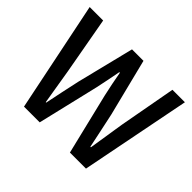

<svg xmlns="http://www.w3.org/2000/svg" viewBox="-158 -973 1209 1209"><g transform="rotate(45 447.0 -368.0)"><path d="M22 -736 173 0H313L410 -409C422 -467 434 -522 444 -578H449C459 -522 470 -467 483 -409L582 0H725L870 -736H759L689 -353C677 -276 664 -197 652 -117H647C630 -197 614 -276 597 -353L501 -736H399L304 -353C287 -275 270 -196 254 -117H250L211 -353L142 -736Z"/></g></svg>

Font: Kinto Sans Med
Style: Regular
Weight: 500
Designer: Authors: Ryoko NISHIZUKA  (kana & ideographs); Paul D. Hunt (Latin, Greek & Cyrillic); Wenlong ZHANG  (bopomofo); Sandol
Foundry: Adobe Systems Incorporated, ookami Inc.
Version: Version 0.001